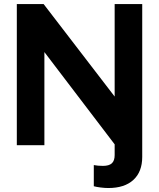

<svg xmlns="http://www.w3.org/2000/svg" viewBox="-20 -720 789 952"><path d="M517.1 212.3Q499.3 212.3 478.3 209.6Q457.4 206.9 445.1 203.4V98.5Q465 102.5 490.3 102.5Q520.7 102.5 534.6 89.7Q548.5 76.9 548.5 48.8V-4.3L200.1 -461.8V0H63.4V-700H196.2L548.5 -241.3V-700H685.2V58Q685.2 131.6 641.5 171.9Q597.7 212.3 517.1 212.3Z"/></svg>

Font: Red Hat Display VF
Style: Regular
Weight: 300
Designer: Pentagram, MCKL
Foundry: Pentagram, MCKL
Version: Version 1.023